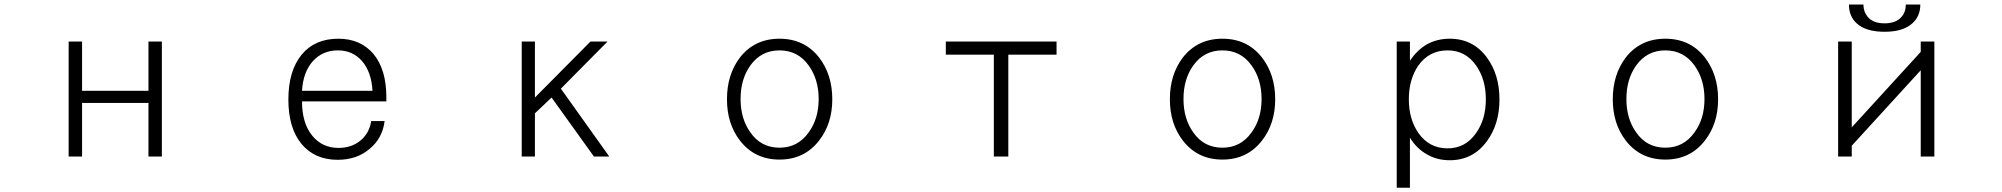

<svg xmlns="http://www.w3.org/2000/svg" viewBox="-20 -706 9040 867"><path d="M290 1H350.6V-241.2H650.4V1H710.9V-518.6H650.4V-295.9H350.6V-518.6H290Z M1343.8 -295.9Q1348.6 -380.9 1393.6 -430.7Q1437.5 -478.5 1505.9 -478.5Q1572.3 -478.5 1614.3 -430.7Q1657.2 -381.8 1662.1 -295.9ZM1343.8 -248H1724.6V-267.6Q1724.6 -392.6 1666 -462.9Q1607.4 -531.2 1507.8 -531.2Q1402.3 -531.2 1342.8 -460Q1282.2 -386.7 1282.2 -255.9Q1282.2 -127.9 1341.8 -55.7Q1401.4 15.6 1504.9 15.6Q1590.8 15.6 1648.4 -33.2Q1707 -81.1 1716.8 -159.2H1656.2Q1647.5 -103.5 1606.4 -70.3Q1566.4 -38.1 1508.8 -38.1Q1434.6 -38.1 1389.6 -93.8Q1343.8 -150.4 1343.8 -248Z M2335.9 1H2395.5V-194.3L2470.7 -265.6L2662.1 1H2731.4L2512.7 -305.7L2723.6 -518.6H2646.5L2395.5 -265.6V-518.6H2335.9Z M3500 -531.2Q3387.7 -531.2 3321.3 -446.3Q3262.7 -369.1 3262.7 -257.8Q3262.7 -147.5 3321.3 -71.3Q3387.7 14.6 3500 14.6Q3612.3 14.6 3678.7 -71.3Q3738.3 -147.5 3738.3 -257.8Q3738.3 -369.1 3678.7 -446.3Q3612.3 -531.2 3500 -531.2ZM3500 -478.5Q3583 -478.5 3631.8 -410.2Q3676.8 -347.7 3676.8 -258.8Q3676.8 -169.9 3631.8 -108.4Q3583 -39.1 3500 -39.1Q3416 -39.1 3368.2 -108.4Q3324.2 -169.9 3324.2 -258.8Q3324.2 -348.6 3368.2 -410.2Q3417 -478.5 3500 -478.5Z M4467.8 1H4533.2V-459H4751V-518.6H4251V-459H4467.8Z M5500 -531.2Q5387.7 -531.2 5321.3 -446.3Q5262.7 -369.1 5262.7 -257.8Q5262.7 -147.5 5321.3 -71.3Q5387.7 14.6 5500 14.6Q5612.3 14.6 5678.7 -71.3Q5738.3 -147.5 5738.3 -257.8Q5738.3 -369.1 5678.7 -446.3Q5612.3 -531.2 5500 -531.2ZM5500 -478.5Q5583 -478.5 5631.8 -410.2Q5676.8 -347.7 5676.8 -258.8Q5676.8 -169.9 5631.8 -108.4Q5583 -39.1 5500 -39.1Q5416 -39.1 5368.2 -108.4Q5324.2 -169.9 5324.2 -258.8Q5324.2 -348.6 5368.2 -410.2Q5417 -478.5 5500 -478.5Z M6287.1 141.6H6346.7V-84Q6377.9 -34.2 6423.8 -8.8Q6468.8 17.6 6526.4 17.6Q6631.8 17.6 6694.3 -68.4Q6751 -145.5 6751 -256.8Q6751 -369.1 6694.3 -446.3Q6631.8 -531.2 6526.4 -531.2Q6468.8 -531.2 6421.9 -504.9Q6378.9 -479.5 6346.7 -431.6V-518.6H6287.1ZM6516.6 -478.5Q6597.7 -478.5 6645.5 -410.2Q6689.5 -347.7 6689.5 -257.8Q6689.5 -167 6645.5 -105.5Q6597.7 -36.1 6516.6 -36.1Q6433.6 -36.1 6384.8 -105.5Q6341.8 -168 6341.8 -257.8Q6341.8 -347.7 6384.8 -410.2Q6433.6 -478.5 6516.6 -478.5Z M7500 -531.2Q7387.7 -531.2 7321.3 -446.3Q7262.7 -369.1 7262.7 -257.8Q7262.7 -147.5 7321.3 -71.3Q7387.7 14.6 7500 14.6Q7612.3 14.6 7678.7 -71.3Q7738.3 -147.5 7738.3 -257.8Q7738.3 -369.1 7678.7 -446.3Q7612.3 -531.2 7500 -531.2ZM7500 -478.5Q7583 -478.5 7631.8 -410.2Q7676.8 -347.7 7676.8 -258.8Q7676.8 -169.9 7631.8 -108.4Q7583 -39.1 7500 -39.1Q7416 -39.1 7368.2 -108.4Q7324.2 -169.9 7324.2 -258.8Q7324.2 -348.6 7368.2 -410.2Q7417 -478.5 7500 -478.5Z M8394.5 -685.5H8329.1Q8329.1 -631.8 8365.2 -599.6Q8406.2 -562.5 8490.2 -562.5Q8572.3 -562.5 8614.3 -599.6Q8651.4 -631.8 8651.4 -685.5H8585.9Q8585.9 -651.4 8566.4 -629.9Q8542 -600.6 8490.2 -600.6Q8437.5 -600.6 8413.1 -630.9Q8394.5 -653.3 8394.5 -685.5ZM8653.3 -518.6V-471.7L8341.8 -130.9V-518.6H8280.3V1H8341.8V-47.9L8653.3 -388.7V1H8714.8V-518.6Z"/></svg>

Font: DotumChe
Style: Regular
Weight: 400
Monospace: yes
Version: Version 2.21